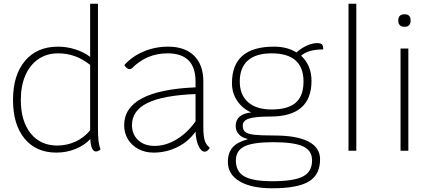

<svg xmlns="http://www.w3.org/2000/svg" viewBox="-20 -811 2341 1033"><path d="M521 -8Q517 -3 510 0.5Q503 4 496 4Q483 4 475 -13.5Q467 -31 466 -63Q434 -29 386 -9.5Q338 10 283 10Q174 10 112 -65.5Q50 -141 50 -273Q50 -407 114.5 -483.5Q179 -560 292 -560Q339 -560 385 -545.5Q431 -531 465 -505V-791H507V-128Q507 -79 510 -52.5Q513 -26 521 -8ZM465 -110V-462Q424 -494 382 -509Q340 -524 292 -524Q232 -524 186.5 -493Q141 -462 116.5 -405.5Q92 -349 92 -273Q92 -160 144.5 -94Q197 -28 288 -28Q341 -28 387 -49.5Q433 -71 465 -110Z M1108 -17Q1107 -10 1098.5 -2.5Q1090 5 1082 5Q1062 5 1048 -26Q1034 -57 1032 -103Q995 -50 935 -20Q875 10 806 10Q761 10 725 -9Q689 -28 668.5 -61.5Q648 -95 648 -137Q648 -325 1032 -341V-373Q1032 -524 881 -524Q770 -524 690 -444Q685 -439 678 -439Q670 -439 662 -445Q654 -451 649 -461Q691 -508 753 -534Q815 -560 884 -560Q975 -560 1024.5 -511Q1074 -462 1074 -373V-127Q1074 -80 1081.5 -55.5Q1089 -31 1108 -17ZM1032 -158V-305Q857 -298 773.5 -257Q690 -216 690 -138Q690 -88 723.5 -57Q757 -26 811 -26Q872 -26 930 -61Q988 -96 1032 -158Z M1702 46Q1702 129 1641.5 165.5Q1581 202 1445 202Q1332 202 1269 164.5Q1206 127 1206 60Q1206 11 1231.5 -18Q1257 -47 1311 -61V-64Q1282 -70 1265 -88.5Q1248 -107 1248 -133Q1248 -197 1331 -206Q1283 -228 1255.5 -269.5Q1228 -311 1228 -364Q1228 -560 1454 -560Q1525 -560 1575 -529Q1601 -552 1630.5 -565.5Q1660 -579 1686 -579Q1706 -579 1712.5 -572Q1719 -565 1719 -545Q1637 -545 1600 -511Q1627 -487 1641.5 -452.5Q1656 -418 1656 -376Q1656 -184 1435 -184Q1353 -184 1319.5 -173Q1286 -162 1286 -135Q1286 -112 1299.5 -101Q1313 -90 1348 -86Q1383 -82 1455 -82Q1577 -82 1639.5 -49.5Q1702 -17 1702 46ZM1441 -222Q1529 -222 1571 -258.5Q1613 -295 1613 -372Q1613 -524 1441 -524Q1357 -524 1313.5 -485.5Q1270 -447 1270 -372Q1270 -301 1314.5 -261.5Q1359 -222 1441 -222ZM1659 52Q1659 -1 1610.5 -23.5Q1562 -46 1449 -46Q1342 -46 1295.5 -23.5Q1249 -1 1249 52Q1249 112 1294.5 138Q1340 164 1445 164Q1561 164 1610 138.5Q1659 113 1659 52Z M1855 -791H1897V0H1855Z M2135 -550H2177V0H2135ZM2123 -697V-704Q2123 -718 2131.5 -726Q2140 -734 2153 -734H2159Q2173 -734 2181 -726Q2189 -718 2189 -704V-697Q2189 -684 2181 -675.5Q2173 -667 2159 -667H2153Q2140 -667 2131.5 -675.5Q2123 -684 2123 -697Z"/></svg>

Font: Krub ExtraLight
Style: Regular
Weight: 275
Designer: Ekaluck Peanpanawate
Foundry: Cadson Demak Co.,Ltd.
Version: Version 1.000; ttfautohint (v1.6)